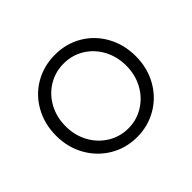

<svg xmlns="http://www.w3.org/2000/svg" viewBox="-128 -723 915 915"><g transform="rotate(-45 329.5 -265.5)"><path d="M61 -266Q61 -344 96 -407.5Q131 -471 192.5 -507Q254 -543 330 -543Q406 -543 467 -507Q528 -471 563 -407.5Q598 -344 598 -266Q598 -187 562.5 -123.5Q527 -60 465.5 -24Q404 12 330 12Q255 12 193.5 -24.5Q132 -61 96.5 -124.5Q61 -188 61 -266ZM330 -47Q386 -47 433 -76Q480 -105 507 -155Q534 -205 534 -266Q534 -327 507 -377Q480 -427 433.5 -455.5Q387 -484 330 -484Q273 -484 226 -455.5Q179 -427 152 -377Q125 -327 125 -266Q125 -205 152 -155Q179 -105 226 -76Q273 -47 330 -47Z"/></g></svg>

Font: Eudoxus Sans Light
Style: Regular
Weight: 300
Designer: Stijn de Vries
Foundry: tokotype
Version: Version 2.005